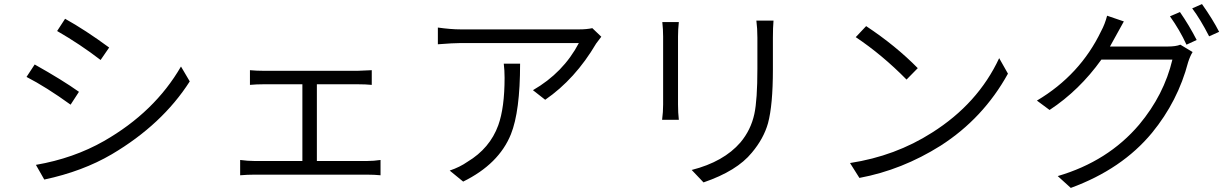

<svg xmlns="http://www.w3.org/2000/svg" viewBox="-20 -856 6040 941"><path d="M299 -764Q398 -709 515 -623L473 -562Q373 -639 260 -704ZM156 -48Q341 -80 490 -165Q738 -307 867 -530L910 -457Q775 -246 528 -100Q385 -16 197 24ZM150 -540Q287 -463 367 -406L326 -343Q207 -429 110 -479Z M1157 -72Q1195 -67 1226 -67H1462V-443H1273Q1237 -443 1205 -440V-512Q1238 -509 1272 -509H1733Q1745 -509 1802 -512V-440Q1772 -443 1733 -443H1533V-67H1780Q1812 -67 1845 -72V3Q1815 0 1780 0H1226Q1193 0 1157 3Z M2927 -676Q2908 -652 2902 -643Q2799 -468 2652 -367L2592 -414Q2741 -500 2817 -645H2238Q2202 -645 2126 -639V-721Q2189 -712 2238 -712H2819Q2855 -712 2883 -718ZM2529 -544Q2529 -310 2484 -198Q2425 -52 2250 34L2184 -20Q2234 -37 2271 -63Q2381 -129 2422 -242Q2453 -328 2453 -475Q2453 -511 2449 -544Z M3771 -755Q3768 -721 3768 -671V-516Q3768 -341 3744 -252Q3723 -177 3665 -108Q3592 -18 3428 38L3370 -23Q3527 -63 3609 -158Q3660 -219 3677 -297Q3692 -366 3692 -519V-671Q3692 -717 3687 -755ZM3307 -748Q3303 -712 3303 -677V-344Q3303 -303 3307 -269H3225Q3230 -307 3230 -344V-677Q3230 -712 3226 -748Z M4225 -728Q4370 -632 4478 -522L4423 -466Q4304 -587 4174 -674ZM4146 -57Q4368 -91 4548 -206Q4773 -348 4877 -571L4920 -495Q4799 -276 4590 -142Q4401 -23 4192 16Z M5763 -797Q5808 -732 5845 -660L5795 -637Q5762 -709 5714 -776ZM5871 -836Q5924 -761 5955 -700L5906 -678Q5863 -762 5823 -815ZM5488 -751 5420 -628H5703Q5743 -628 5765 -637L5825 -601Q5813 -582 5803 -551Q5753 -360 5626 -205Q5479 -27 5228 65L5164 7Q5410 -65 5563 -245Q5685 -391 5726 -564H5378Q5270 -413 5124 -317L5062 -363Q5274 -489 5377 -704Q5395 -737 5406 -779Z"/></svg>

Font: Source Han Sans CN Normal
Style: Regular
Weight: 350
Designer: Ryoko NISHIZUKA 西塚涼子 (kana, bopomofo & ideographs); Paul D. Hunt (Latin, Greek & Cyrillic); Sandoll Communications 산돌커뮤니
Foundry: Adobe
Version: Version 2.004;hotconv 1.0.118;makeotfexe 2.5.65603